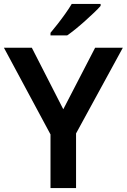

<svg xmlns="http://www.w3.org/2000/svg" viewBox="-20 -957 645 977"><path d="M302 -401 464 -714H605L367 -278V0H237V-273L0 -714H142ZM492 -927Q480 -913 459 -893Q438 -873 413.5 -851Q389 -829 365 -809.5Q341 -790 322 -777H237V-790Q253 -809 273 -834.5Q293 -860 312.5 -887.5Q332 -915 345 -937H492Z"/></svg>

Font: Noto Sans Javanese SemiBold
Style: Regular
Weight: 600
Version: Version 2.004